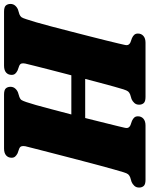

<svg xmlns="http://www.w3.org/2000/svg" viewBox="85 -825 740 950"><g transform="rotate(-90 455.0 -350.0)"><path d="M298 -103.5Q295 -91 298.8 -84.5Q302.5 -78 310.5 -74.5L332 -67Q343 -62 348.8 -55.2Q354.5 -48.5 354.5 -37.5Q354.5 -21 342.8 -10.5Q331 0 309 0H40.5Q17.5 0 9.8 -9Q2 -18 2 -31.5Q2 -46 10.5 -55.2Q19 -64.5 30 -69L53 -76Q62.5 -80 67.8 -86.2Q73 -92.5 78 -109.5Q83 -125.5 91.5 -155.8Q100 -186 110.8 -225.8Q121.5 -265.5 133 -309.8Q144.5 -354 156 -398Q167.5 -442 177.5 -481.2Q187.5 -520.5 195.2 -550.2Q203 -580 206.5 -595Q208.5 -607 206 -614.2Q203.5 -621.5 193 -625.5L171.5 -633Q161 -638.5 155.2 -645.2Q149.5 -652 149.5 -662.5Q149.5 -679.5 161.2 -689.8Q173 -700 195 -700H462Q485 -700 492.8 -691Q500.5 -682 500.5 -668.5Q500.5 -654.5 492.2 -645Q484 -635.5 472.5 -631L450 -624Q439.5 -620 435.2 -613.8Q431 -607.5 425 -590Q419.5 -574.5 410.2 -541.8Q401 -509 389.8 -466.2Q378.5 -423.5 366 -376Q353.5 -328.5 342 -282.5Q330.5 -236.5 321 -198Q311.5 -159.5 305.2 -134.2Q299 -109 298 -103.5ZM272.5 -367H647.5L628 -298.5H253ZM708 -103.5Q705 -91 708.8 -84.5Q712.5 -78 720.5 -74.5L741.5 -67Q752.5 -62 758.2 -55.2Q764 -48.5 764 -37.5Q764 -21 752.2 -10.5Q740.5 0 718.5 0H450.5Q427.5 0 419.8 -9Q412 -18 412 -31.5Q412 -46 420.5 -55.2Q429 -64.5 439.5 -69L462.5 -76Q472.5 -80 477.5 -86.2Q482.5 -92.5 488 -109.5Q493 -125.5 501.5 -155.8Q510 -186 520.5 -225.8Q531 -265.5 542.5 -309.8Q554 -354 565.5 -398Q577 -442 587 -481.2Q597 -520.5 604.5 -550.2Q612 -580 615.5 -595Q618 -607 615.5 -614.2Q613 -621.5 602.5 -625.5L581.5 -633Q570.5 -638.5 565 -645.2Q559.5 -652 559.5 -662.5Q559.5 -679.5 571 -689.8Q582.5 -700 605 -700H872Q895 -700 902.8 -691Q910.5 -682 910.5 -668.5Q910.5 -654.5 902.2 -645Q894 -635.5 882.5 -631L859.5 -624Q849.5 -620 845 -613.8Q840.5 -607.5 835 -590Q829.5 -574.5 820 -541.8Q810.5 -509 799.2 -466.2Q788 -423.5 775.8 -376Q763.5 -328.5 751.8 -282.5Q740 -236.5 730.5 -198Q721 -159.5 715 -134.2Q709 -109 708 -103.5Z"/></g></svg>

Font: Fraunces Black
Style: Italic
Weight: 900
Italic angle: -16°
Version: Version 1.000;[b76b70a41]